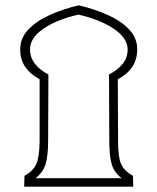

<svg xmlns="http://www.w3.org/2000/svg" viewBox="-20 -702 592 722"><path d="M71 0 72 -41Q105 -59 116.5 -85Q128 -111 129 -169V-404Q95 -422 75.5 -449.5Q56 -477 56 -516Q56 -560 88 -592.5Q120 -625 170 -647Q220 -669 276 -682Q332 -669 382.5 -647Q433 -625 464.5 -592.5Q496 -560 496 -517Q496 -478 477 -450Q458 -422 423 -404L424 -169Q424 -111 435.5 -85Q447 -59 480 -41L481 0ZM114 -32H437Q410 -53 400.5 -83Q391 -113 391 -174L390 -422Q422 -438 441 -461.5Q460 -485 460 -516Q460 -559 407.5 -594Q355 -629 275 -647Q195 -629 144 -594.5Q93 -560 93 -517Q93 -485 112 -461.5Q131 -438 162 -422L161 -174Q161 -116 151.5 -85Q142 -54 114 -32Z"/></svg>

Font: Noto Sans Arabic Cond ExtLt
Style: Regular
Weight: 200
Width: 3
Designer: Monotype Design Team, Nadine Chahine, Nizar Qandah and Khaled Hosny
Foundry: Monotype Imaging Inc.
Version: Version 2.012; ttfautohint (v1.8.4.7-5d5b)